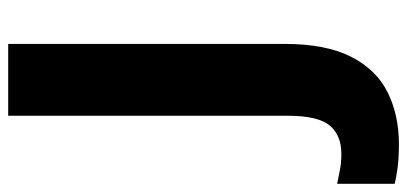

<svg xmlns="http://www.w3.org/2000/svg" viewBox="-352 -478 970 457"><g transform="rotate(-90 132.5 -249.0)"><path d="M18 216Q-13 216 -36.5 213Q-60 210 -76 206V69Q-61 72 -43.5 75.5Q-26 79 -5 79Q40 79 63 51Q86 23 86 -49V-714H257V-57Q257 42 226.5 102Q196 162 142 189Q88 216 18 216Z"/></g></svg>

Font: Noto Sans Kannada ExtraBold
Style: Regular
Weight: 800
Designer: Jelle Bosma - Monotype Design Team
Foundry: Monotype Imaging Inc.
Version: Version 2.005; ttfautohint (v1.8.4.7-5d5b)